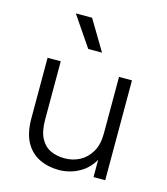

<svg xmlns="http://www.w3.org/2000/svg" viewBox="-108 -794 771 888"><g transform="rotate(15 277.5 -350.0)"><path d="M257 10Q204 10 162 -10.5Q120 -31 96 -74.5Q72 -118 72 -189V-478H135V-199Q135 -143 152.5 -110Q170 -77 200 -63Q230 -49 268 -49Q307 -49 340 -66.5Q373 -84 393.5 -119Q414 -154 414 -206V-478H476V0H420V-128H438Q427 -89 407 -62.5Q387 -36 361 -20Q335 -4 308 3Q281 10 257 10ZM243 -566 145 -710H223L309 -566Z"/></g></svg>

Font: SUSE Light
Style: Regular
Weight: 300
Designer: Rene Bieder
Foundry: SUSE
Version: Version 1.000